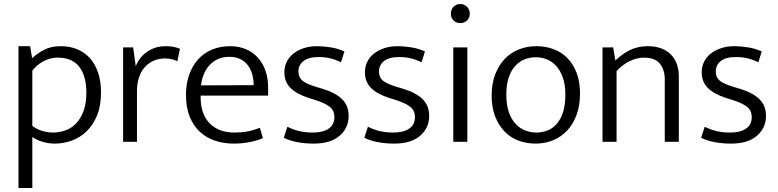

<svg xmlns="http://www.w3.org/2000/svg" viewBox="-20 -706 3873 956"><path d="M253 9Q221 9 191.5 0Q162 -9 141 -24V230H72V-476H130L140 -416Q165 -440 199.5 -458Q234 -476 282 -476Q327 -476 364 -461Q401 -446 427.5 -416.5Q454 -387 468.5 -344Q483 -301 483 -246Q483 -180 463.5 -132Q444 -84 411.5 -52.5Q379 -21 337.5 -6Q296 9 253 9ZM267 -419Q245 -419 225.5 -413Q206 -407 190 -397.5Q174 -388 161.5 -376.5Q149 -365 141 -354V-79Q164 -62 190.5 -54Q217 -46 244 -46Q275 -46 305 -56.5Q335 -67 358 -90.5Q381 -114 395.5 -152Q410 -190 410 -245Q410 -327 375 -373Q340 -419 267 -419Z M593 0V-470H643L656 -376Q673 -421 713 -448.5Q753 -476 804 -476Q829 -476 847 -472Q865 -468 876 -463L863 -401Q851 -407 836 -411Q821 -415 801 -415Q772 -415 747 -404.5Q722 -394 703 -374Q684 -354 673 -323Q662 -292 662 -252V0Z M1315 -230H979V-221Q979 -138 1024 -92Q1069 -46 1147 -46Q1182 -46 1212 -51.5Q1242 -57 1274 -70L1289 -18Q1261 -6 1223.5 1.5Q1186 9 1144 9Q1095 9 1052 -5Q1009 -19 976.5 -48.5Q944 -78 925 -124Q906 -170 906 -234Q906 -289 922 -334Q938 -379 966.5 -410.5Q995 -442 1035.5 -459Q1076 -476 1126 -476Q1169 -476 1203.5 -461.5Q1238 -447 1263 -420Q1288 -393 1301.5 -355Q1315 -317 1315 -271ZM1243 -282Q1243 -310 1236 -335.5Q1229 -361 1214.5 -380.5Q1200 -400 1177 -411.5Q1154 -423 1122 -423Q1064 -423 1026.5 -385Q989 -347 981 -281Z M1678 -396Q1649 -410 1622.5 -416Q1596 -422 1567 -422Q1516 -422 1491 -402Q1466 -382 1466 -350Q1466 -321 1485.5 -304.5Q1505 -288 1559 -272L1589 -263Q1651 -244 1683.5 -212Q1716 -180 1716 -129Q1716 -69 1671 -30Q1626 9 1542 9Q1497 9 1459 1.5Q1421 -6 1393 -20L1411 -75Q1438 -61 1469 -53.5Q1500 -46 1537 -46Q1588 -46 1616.5 -65.5Q1645 -85 1645 -123Q1645 -155 1622.5 -173.5Q1600 -192 1550 -208L1518 -218Q1456 -238 1426 -268.5Q1396 -299 1396 -346Q1396 -375 1408 -399Q1420 -423 1442 -440Q1464 -457 1493.5 -466.5Q1523 -476 1559 -476Q1592 -476 1628 -470Q1664 -464 1695 -450Z M2079 -396Q2050 -410 2023.5 -416Q1997 -422 1968 -422Q1917 -422 1892 -402Q1867 -382 1867 -350Q1867 -321 1886.5 -304.5Q1906 -288 1960 -272L1990 -263Q2052 -244 2084.5 -212Q2117 -180 2117 -129Q2117 -69 2072 -30Q2027 9 1943 9Q1898 9 1860 1.5Q1822 -6 1794 -20L1812 -75Q1839 -61 1870 -53.5Q1901 -46 1938 -46Q1989 -46 2017.5 -65.5Q2046 -85 2046 -123Q2046 -155 2023.5 -173.5Q2001 -192 1951 -208L1919 -218Q1857 -238 1827 -268.5Q1797 -299 1797 -346Q1797 -375 1809 -399Q1821 -423 1843 -440Q1865 -457 1894.5 -466.5Q1924 -476 1960 -476Q1993 -476 2029 -470Q2065 -464 2096 -450Z M2237 0V-470H2307V0ZM2272 -591Q2252 -591 2238.5 -604Q2225 -617 2225 -638Q2225 -659 2238.5 -672.5Q2252 -686 2272 -686Q2290 -686 2304.5 -673Q2319 -660 2319 -638Q2319 -616 2305 -603.5Q2291 -591 2272 -591Z M2868 -240Q2868 -181 2851 -134.5Q2834 -88 2804 -56Q2774 -24 2733.5 -7.5Q2693 9 2647 9Q2600 9 2560 -6.5Q2520 -22 2491 -52.5Q2462 -83 2445 -127.5Q2428 -172 2428 -230Q2428 -289 2445.5 -335Q2463 -381 2493 -412.5Q2523 -444 2563.5 -460Q2604 -476 2651 -476Q2697 -476 2737 -461Q2777 -446 2806 -416Q2835 -386 2851.5 -342Q2868 -298 2868 -240ZM2795 -235Q2795 -284 2782.5 -319.5Q2770 -355 2749.5 -377.5Q2729 -400 2702.5 -410.5Q2676 -421 2648 -421Q2620 -421 2593.5 -411Q2567 -401 2546.5 -379Q2526 -357 2513.5 -321.5Q2501 -286 2501 -235Q2501 -184 2513.5 -148Q2526 -112 2547 -89.5Q2568 -67 2595 -56.5Q2622 -46 2650 -46Q2678 -46 2704 -55.5Q2730 -65 2750.5 -87.5Q2771 -110 2783 -146Q2795 -182 2795 -235Z M3050 0H2980V-470H3033L3044 -405Q3079 -438 3117.5 -457Q3156 -476 3206 -476Q3278 -476 3319 -436Q3360 -396 3360 -324V0H3290V-311Q3290 -358 3266 -388.5Q3242 -419 3186 -419Q3151 -419 3115 -401.5Q3079 -384 3050 -352Z M3756 -396Q3727 -410 3700.5 -416Q3674 -422 3645 -422Q3594 -422 3569 -402Q3544 -382 3544 -350Q3544 -321 3563.5 -304.5Q3583 -288 3637 -272L3667 -263Q3729 -244 3761.5 -212Q3794 -180 3794 -129Q3794 -69 3749 -30Q3704 9 3620 9Q3575 9 3537 1.5Q3499 -6 3471 -20L3489 -75Q3516 -61 3547 -53.5Q3578 -46 3615 -46Q3666 -46 3694.5 -65.5Q3723 -85 3723 -123Q3723 -155 3700.5 -173.5Q3678 -192 3628 -208L3596 -218Q3534 -238 3504 -268.5Q3474 -299 3474 -346Q3474 -375 3486 -399Q3498 -423 3520 -440Q3542 -457 3571.5 -466.5Q3601 -476 3637 -476Q3670 -476 3706 -470Q3742 -464 3773 -450Z"/></svg>

Font: Mukta Mahee Light
Style: Regular
Weight: 300
Designer: Shuchita Grover, Noopur Datye, Girish Dalvi, Yashodeep Gholap
Foundry: Ek Type
Version: Version 2.538;PS 1.000;hotconv 16.6.51;makeotf.lib2.5.65220;